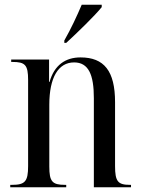

<svg xmlns="http://www.w3.org/2000/svg" viewBox="-20 -786 594 806"><path d="M250 -616V-606H258C304 -648 379 -721 407 -756V-766H323C304 -721 278 -665 250 -616ZM23 0H258V-10H253C199 -10 187 -24 187 -87V-346C187 -461 225 -524 291 -524C352 -524 374 -472 374 -374V0H530V-10H526C475 -10 463 -24 463 -89V-357C463 -488 417 -545 318 -545C255 -545 208 -513 188 -442H186V-536H27V-526H32C86 -526 98 -513 98 -450V-89C98 -24 85 -10 30 -10H23Z"/></svg>

Font: Noto Serif Display Condensed
Style: Regular
Weight: 400
Width: 3
Designer: Monotype Design Team
Foundry: Monotype Imaging Inc.
Version: Version 2.009